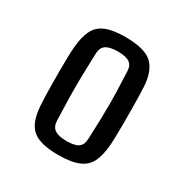

<svg xmlns="http://www.w3.org/2000/svg" viewBox="-111 -897 584 609"><g transform="rotate(30 181.0 -592.5)"><path d="M180.4 -376.8Q113.8 -376.8 86.1 -400.7Q58.4 -424.5 54.7 -485.1Q53.8 -496.9 53.1 -518.2Q52.4 -539.4 52.2 -565.4Q51.9 -591.3 52.1 -617.3Q52.3 -643.4 52.8 -665.3Q53.3 -687.2 54.7 -699.9Q58.1 -738.3 70.1 -762Q82 -785.6 107.8 -796.6Q133.7 -807.6 179.6 -807.6Q251 -807.6 278.4 -781.7Q305.8 -755.7 308.7 -699.9Q309.6 -686.4 310.1 -663.8Q310.6 -641.3 310.8 -614.9Q311.1 -588.4 310.9 -562.6Q310.7 -536.9 310.2 -516.3Q309.7 -495.7 308.7 -485.1Q305.7 -448.2 294.1 -424.1Q282.5 -399.9 255.8 -388.4Q229 -376.8 180.4 -376.8ZM181.8 -428.2Q213 -428.2 225.6 -437.9Q238.3 -447.5 238.8 -469.8Q240.7 -509.7 241.4 -540Q242.2 -570.3 242.2 -596.9Q242.2 -623.6 241.2 -651.8Q240.3 -680.1 238.8 -715.4Q238.3 -737.1 225.1 -746.4Q212 -755.8 181.8 -755.8Q153.1 -755.8 139 -746.8Q124.8 -737.8 123.8 -714.8Q122.1 -668.3 121.4 -630.8Q120.6 -593.2 121.4 -555.3Q122.1 -517.4 123.8 -469.4Q124.8 -446.7 139 -437.5Q153.1 -428.2 181.8 -428.2Z"/></g></svg>

Font: Big Shoulders Text SC Thin
Style: Regular
Weight: 100
Designer: Patric King
Foundry: XO Type Co
Version: Version 2.002